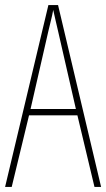

<svg xmlns="http://www.w3.org/2000/svg" viewBox="-20 -785 417 754"><path d="M351 -51 284 -332H94L26 -51H0L170 -765H208L377 -51ZM208 -663Q202 -688 198 -706Q194 -724 189 -746Q185 -724 180.5 -706.5Q176 -689 170 -663L100 -357H278Z"/></svg>

Font: Noto Sans Tamil UI ExtraCondensed Thin
Style: Regular
Weight: 100
Width: 2
Designer: Jelle Bosma - Monotype Design Team
Foundry: Monotype Imaging Inc.
Version: Version 2.004; ttfautohint (v1.8.4.7-5d5b)